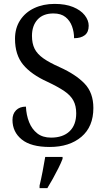

<svg xmlns="http://www.w3.org/2000/svg" viewBox="-20 -744 544 985"><path d="M235 10Q139 10 91.5 -28.5Q44 -67 44 -129Q44 -160 62.5 -178.5Q81 -197 113 -197Q115 -153 129.5 -117Q144 -81 171.5 -59.5Q199 -38 242 -38Q303 -38 337 -70.5Q371 -103 371 -163Q371 -201 356.5 -228Q342 -255 309.5 -277Q277 -299 224 -324Q140 -362 98.5 -412.5Q57 -463 57 -545Q57 -600 83.5 -640.5Q110 -681 156 -702.5Q202 -724 260 -724Q316 -724 355 -708Q394 -692 414.5 -666Q435 -640 435 -612Q435 -579 415 -563.5Q395 -548 360 -548Q360 -580 349.5 -609Q339 -638 316 -656.5Q293 -675 254 -675Q201 -675 172.5 -643.5Q144 -612 144 -560Q144 -521 157.5 -494Q171 -467 202 -445Q233 -423 287 -399Q369 -362 414 -315Q459 -268 459 -190Q459 -94 397.5 -42Q336 10 235 10ZM183 208Q191 175 198.5 136Q206 97 212 61H301V71Q293 92 279.5 119Q266 146 251 173Q236 200 223 221H183Z"/></svg>

Font: Noto Serif Tamil SemiCondensed
Style: Regular
Weight: 400
Width: 4
Designer: Indian Type Foundry, Tom Grace, and the Monotype Design Team
Foundry: Monotype Imaging Inc.
Version: Version 2.004; ttfautohint (v1.8.4.7-5d5b)